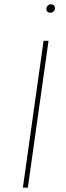

<svg xmlns="http://www.w3.org/2000/svg" viewBox="-20 -870 308 890"><path d="M109 0H86L182 -681H205ZM195 -828Q195 -837 201 -843.5Q207 -850 216 -850Q225 -850 230 -845Q235 -840 235 -832Q235 -824 229 -817.5Q223 -811 213 -811Q205 -811 200 -815.5Q195 -820 195 -828Z"/></svg>

Font: FiraGO Thin
Style: Italic
Weight: 100
Italic angle: -8°
Designer: bBox Type GmbH
Foundry: bBox Type GmbH
Version: Version 1.001